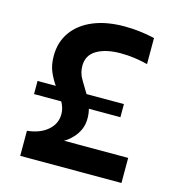

<svg xmlns="http://www.w3.org/2000/svg" viewBox="-110 -848 890 947"><g transform="rotate(15 335.0 -375.0)"><path d="M78 0V-128Q144 -135 182.5 -168.5Q221 -202 221 -251Q221 -268 216.5 -282.5Q212 -297 204 -312H65V-379H158Q139 -406 124.5 -439.5Q110 -473 110 -520Q110 -590 147 -642Q184 -694 251.5 -722Q319 -750 410 -750Q452 -750 487.5 -745.5Q523 -741 544 -736.5Q565 -732 565 -732V-599Q565 -599 545.5 -603.5Q526 -608 494.5 -612.5Q463 -617 426 -617Q351 -617 305 -590Q259 -563 259 -509Q259 -472 277.5 -441.5Q296 -411 315 -379H506V-312H345Q351 -288 351 -264Q351 -232 340 -207.5Q329 -183 313.5 -166Q298 -149 285 -139.5Q272 -130 267 -128H595V0Z"/></g></svg>

Font: Be Vietnam Pro
Style: Bold
Weight: 700
Designer: Lam Bao, Tony Le, Vietanh Nguyen
Foundry: Yellow Type Foundry
Version: Version 1.002; ttfautohint (v1.8.3)